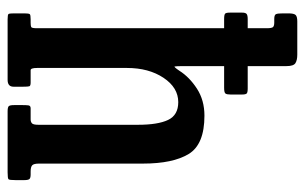

<svg xmlns="http://www.w3.org/2000/svg" viewBox="-172 -648 820 517"><g transform="rotate(90 238.5 -390.0)"><path d="M32 -646.5H56.5V-698Q56.5 -711 53.5 -714.5Q50.5 -718 41 -718H31.5Q20.5 -718 18.5 -722.8Q16.5 -727.5 16.5 -742V-756Q16.5 -771 20.8 -775.5Q25 -780 38 -780H127.5Q142.5 -780 150.5 -775Q158.5 -770 158.5 -751V-646.5H218.5Q229.5 -646.5 232.2 -643.8Q235 -641 235 -631.5V-600Q235 -590.5 232.5 -586.8Q230 -583 217 -583H158.5V-477Q158.5 -452.5 159.5 -449.8Q160.5 -447 171 -462.5Q188 -489.5 219.2 -509.8Q250.5 -530 292 -530Q369.5 -530 395.2 -487.5Q421 -445 421 -364.5V-85Q421 -70 425.8 -66Q430.5 -62 442.5 -62H450.5Q460 -62 462.8 -58.5Q465.5 -55 465.5 -44.5V-21.5Q465.5 -5 463.2 -2.5Q461 0 444.5 0H280.5Q269.5 0 266.5 -3Q263.5 -6 263.5 -17.5V-41Q263.5 -49.5 264.2 -55.8Q265 -62 272 -62H302Q308.5 -62 312.5 -65.5Q316.5 -69 316.5 -83V-351Q316.5 -404.5 303.5 -432Q290.5 -459.5 255.5 -459.5Q216.5 -459.5 190 -419.8Q163.5 -380 163.5 -321.5V-79.5Q163.5 -62 169.5 -62H203Q211.5 -62 212.8 -58.5Q214 -55 214 -41.5V-16Q214 0 195.5 0H32.5Q20 0 18.2 -2.5Q16.5 -5 16.5 -17.5V-45.5Q16.5 -57.5 18.8 -59.8Q21 -62 32.5 -62H41.5Q50 -62 53.2 -63.5Q56.5 -65 56.5 -78.5V-583H32Q20 -583 17.2 -585.8Q14.5 -588.5 14.5 -598.5V-631.5Q14.5 -640.5 18 -643.5Q21.5 -646.5 32 -646.5Z"/></g></svg>

Font: Besley* Condensed Medium
Style: Regular
Weight: 500
Width: 3
Designer: Owen Earl
Foundry: indestructible type*
Version: Version 3.000; ttfautohint (v1.8.3)